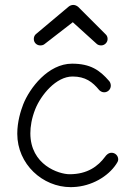

<svg xmlns="http://www.w3.org/2000/svg" viewBox="-20 -758 549 778"><path d="M459 -112C459 -127 447 -139 432 -139C419 -139 410 -129 406 -123C377 -84 334 -52 262 -52C218 -52 103 -90 103 -218C103 -245 108 -278 123 -316C146 -373 207 -448 274 -448C326 -448 355 -426 382 -393C387 -388 394 -384 402 -384C417 -384 429 -396 429 -411C429 -418 426 -426 422 -430C384 -474 346 -500 272 -500C175 -500 100 -401 74 -335C64 -309 50 -265 50 -216C50 -92.8 152.6 0.3 266.4 0.3C269.9 0.3 273.5 0.2 277 0C351 -3 418 -43 451 -93C455 -99 459 -105 459 -112ZM297 -730C291 -735 284 -738 277 -738C271 -738 264 -736 258 -731L127 -621C120 -616 117 -608 117 -600C117 -585 129 -574 143 -574C149 -574 155 -575 160 -579L275 -668L371 -581C376 -576 383 -574 390 -574C404 -574 416 -586 416 -600C416 -608 413 -615 407 -620Z"/></svg>

Font: Comic Neue
Style: Normal
Weight: 400
Designer: Craig Rozynski
Foundry: Craig Rozynski
Version: Version 2.003